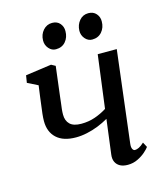

<svg xmlns="http://www.w3.org/2000/svg" viewBox="-115 -848 808 945"><g transform="rotate(-15 289.5 -376.0)"><path d="M202 -552.5 183.5 -401.5Q182 -385.5 179.8 -369.5Q177.5 -353.5 176 -339Q174.5 -324.5 174.5 -311Q174.5 -280 192.8 -262.2Q211 -244.5 251 -244.5Q288 -244.5 320.5 -255.8Q353 -267 381.5 -285L416.5 -554.5H513.5L457 -87Q455 -69 459.8 -60.2Q464.5 -51.5 472 -51.5Q481 -51.5 492.5 -57Q504 -62.5 519 -76.5L532.5 -51Q526.5 -42 510.2 -27.5Q494 -13 470.5 -1.5Q447 10 419.5 10Q396.5 10 380.8 1.8Q365 -6.5 357.5 -22.2Q350 -38 353 -60L375.5 -236Q350.5 -221.5 322.2 -210.2Q294 -199 264.8 -192.8Q235.5 -186.5 208 -186.5Q143.5 -186.5 109.5 -218Q75.5 -249.5 75.5 -304.5Q75.5 -321.5 77.8 -342Q80 -362.5 83 -383.5Q86 -404.5 88 -423L96 -482L43 -508.5L49 -545.5L181 -564ZM224.5 -631Q203.5 -631 188.5 -648.5Q173.5 -666 174 -689.5Q174.5 -719.5 193 -740.5Q211.5 -761.5 239 -761.5Q264.5 -761.5 278.8 -744.8Q293 -728 292.5 -705.5Q292.5 -674 274.2 -652.5Q256 -631 224.5 -631ZM409.5 -631Q388.5 -631 373.5 -648.5Q358.5 -666 359 -689.5Q360 -719.5 377.8 -740.5Q395.5 -761.5 423.5 -761.5Q449 -761.5 463.5 -744.8Q478 -728 477.5 -705.5Q477.5 -674 459 -652.5Q440.5 -631 409.5 -631Z"/></g></svg>

Font: Merriweather 24pt
Style: Italic
Weight: 400
Italic angle: -7.8°
Designer: Eben Sorkin
Foundry: Eben Sorkin
Version: Version 2.101